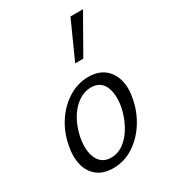

<svg xmlns="http://www.w3.org/2000/svg" viewBox="-177 -803 805 903"><g transform="rotate(-30 225.5 -351.5)"><path d="M170 8Q117 8 84 -18Q51 -44 40 -89.5Q29 -135 41 -192Q54 -258 89 -310Q124 -362 174 -392.5Q224 -423 281 -423Q333 -423 366 -397.5Q399 -372 411 -327Q423 -282 410 -223Q397 -160 362.5 -107.5Q328 -55 278.5 -23.5Q229 8 170 8ZM186 -40Q225 -40 257 -65Q289 -90 311.5 -131Q334 -172 344 -219Q357 -285 338 -329.5Q319 -374 266 -374Q231 -374 198.5 -352Q166 -330 142 -290Q118 -250 107 -197Q94 -126 115 -83Q136 -40 186 -40ZM260 -509 351 -711H419L304 -509Z"/></g></svg>

Font: Ysabeau Infant
Style: Italic
Weight: 400
Italic angle: -12°
Designer: Christian Thalmann (Catharsis Fonts)
Version: Version 2.001;gftools[0.9.30]; featfreeze: ss01,ss02,lnum